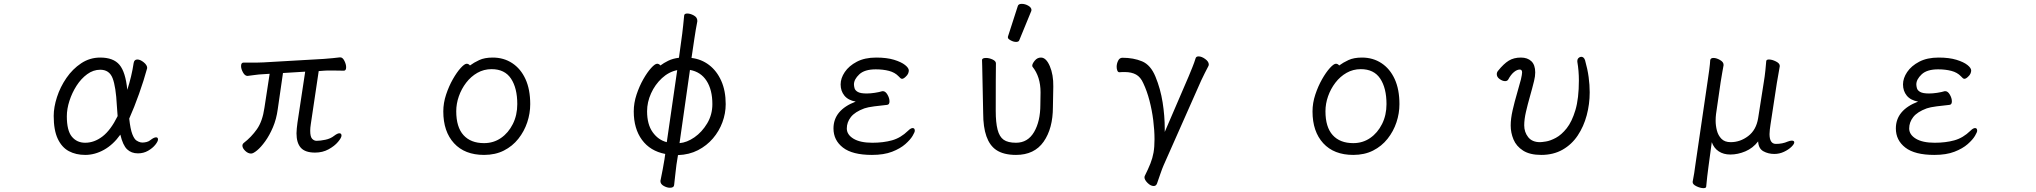

<svg xmlns="http://www.w3.org/2000/svg" viewBox="-20 -784 10540 994"><path d="M603 -87Q566 -35 518.5 -8.5Q471 18 421 18Q373 18 336.5 -1.5Q300 -21 279 -65.5Q258 -110 258 -184Q258 -229 275 -281.5Q292 -334 324 -380.5Q356 -427 400.5 -456.5Q445 -486 499 -486Q567 -486 598.5 -448.5Q630 -411 639 -319Q650 -353 658.5 -388.5Q667 -424 672 -458Q675 -476 691 -476Q706 -476 724 -461.5Q742 -447 742 -432Q742 -431 741.5 -430Q741 -429 741 -428Q725 -369 700 -298.5Q675 -228 649 -170Q655 -115 665 -89.5Q675 -64 686.5 -56.5Q698 -49 708 -47Q710 -47 712.5 -46.5Q715 -46 717 -46Q728 -46 739.5 -49Q751 -52 759 -59Q777 -73 788 -73Q798 -73 798 -62Q798 -52 784 -34.5Q770 -17 746.5 -3.5Q723 10 694 10Q660 10 638 -11Q616 -32 603 -87ZM589 -183Q588 -196 587 -209.5Q586 -223 585 -237Q580 -335 563 -379Q546 -423 499 -423Q463 -423 431.5 -400Q400 -377 376.5 -340.5Q353 -304 339.5 -262Q326 -220 326 -182Q326 -108 352 -76.5Q378 -45 421 -45Q468 -45 510.5 -77.5Q553 -110 589 -183Z M1560 -413 1445 -406 1418 -219Q1411 -167 1393 -125Q1375 -83 1353 -52.5Q1331 -22 1311 -5.5Q1291 11 1280 11Q1264 11 1249.5 -3Q1235 -17 1235 -30Q1235 -38 1242 -44Q1281 -74 1310 -115Q1339 -156 1349 -226L1376 -402L1345 -400Q1320 -399 1296.5 -395.5Q1273 -392 1262 -391H1261Q1248 -391 1238 -409Q1228 -427 1228 -442Q1228 -460 1241 -460H1282Q1296 -460 1312.5 -460Q1329 -460 1344 -461L1656 -479Q1679 -481 1703 -483Q1727 -485 1739 -487H1742Q1754 -487 1763 -469Q1772 -451 1772 -436Q1772 -418 1760 -418Q1752 -418 1734 -418.5Q1716 -419 1696 -419Q1686 -419 1676 -419Q1666 -419 1657 -418L1630 -416L1589 -141Q1586 -122 1586 -107Q1586 -76 1596 -65.5Q1606 -55 1619 -55Q1638 -55 1664.5 -60.5Q1691 -66 1710 -81Q1727 -94 1737 -94Q1748 -94 1748 -82Q1748 -71 1730 -49.5Q1712 -28 1681 -11Q1650 6 1611 6Q1560 6 1537.5 -19Q1515 -44 1515 -94Q1515 -106 1516.5 -119.5Q1518 -133 1520 -149Z M2413 -445Q2433 -460 2461 -473Q2489 -486 2531 -486Q2588 -486 2632 -457Q2676 -428 2700.5 -374.5Q2725 -321 2725 -245Q2725 -197 2709.5 -150.5Q2694 -104 2663.5 -65.5Q2633 -27 2588.5 -4.5Q2544 18 2486 18Q2386 18 2330.5 -42.5Q2275 -103 2275 -207Q2275 -251 2289.5 -294.5Q2304 -338 2324.5 -374Q2345 -410 2365 -432Q2385 -454 2396 -454Q2406 -454 2413 -445ZM2486 -43Q2535 -43 2573.5 -69.5Q2612 -96 2635 -142Q2658 -188 2658 -245Q2658 -328 2625.5 -377Q2593 -426 2525 -426Q2485 -426 2451.5 -407Q2418 -388 2393.5 -356Q2369 -324 2355.5 -285.5Q2342 -247 2342 -208Q2342 -126 2379.5 -84.5Q2417 -43 2486 -43Z M3482 69Q3479 90 3476 120Q3473 150 3470 174Q3469 188 3448 188Q3433 188 3416 178.5Q3399 169 3399 153Q3399 151 3399.5 150Q3400 149 3400 148Q3405 123 3411 92.5Q3417 62 3420 41L3424 13Q3346 -2 3303.5 -60Q3261 -118 3261 -207Q3261 -251 3275.5 -294.5Q3290 -338 3310.5 -374Q3331 -410 3351 -432Q3371 -454 3382 -454Q3392 -454 3399 -445Q3416 -458 3439.5 -469.5Q3463 -481 3495 -485L3512 -610Q3514 -627 3517 -654Q3520 -681 3522 -704Q3523 -714 3538 -714Q3554 -714 3572 -704Q3590 -694 3590 -677V-673Q3586 -654 3582 -629.5Q3578 -605 3575 -585L3560 -484Q3611 -478 3651 -447.5Q3691 -417 3714 -365.5Q3737 -314 3737 -245Q3737 -197 3720 -151Q3703 -105 3671 -67.5Q3639 -30 3593.5 -6.5Q3548 17 3490 19ZM3498 -43Q3536 -46 3575 -73Q3614 -100 3641 -145Q3668 -190 3668 -245Q3668 -319 3638 -365.5Q3608 -412 3552 -422ZM3486 -421Q3442 -412 3406.5 -379Q3371 -346 3350.5 -300.5Q3330 -255 3330 -208Q3330 -140 3359 -99.5Q3388 -59 3432 -48Z M4551 -312Q4564 -312 4574.5 -294Q4585 -276 4585 -259Q4585 -242 4572 -241Q4541 -238 4506.5 -233.5Q4472 -229 4455 -223Q4406 -205 4385 -178Q4364 -151 4364 -119Q4364 -87 4398.5 -66Q4433 -45 4496 -45Q4553 -45 4598 -57.5Q4643 -70 4681 -107Q4695 -121 4705 -121Q4716 -121 4716 -107Q4716 -100 4704.5 -80.5Q4693 -61 4667 -38Q4641 -15 4598.5 1.5Q4556 18 4494 18Q4393 18 4344 -20Q4295 -58 4295 -119Q4295 -214 4410 -258Q4371 -265 4351.5 -289Q4332 -313 4332 -347Q4332 -379 4353.5 -411Q4375 -443 4416 -464.5Q4457 -486 4516 -486Q4571 -486 4608.5 -474.5Q4646 -463 4665.5 -447.5Q4685 -432 4685 -419Q4685 -412 4681.5 -403.5Q4678 -395 4669 -387Q4658 -376 4650 -376Q4645 -376 4641 -380Q4637 -384 4632 -389Q4613 -409 4582.5 -417Q4552 -425 4514 -425Q4456 -425 4428.5 -399Q4401 -373 4401 -347Q4401 -339 4404 -327.5Q4407 -316 4421 -308Q4435 -300 4467 -300Q4486 -300 4509 -303.5Q4532 -307 4548 -312Z M5249 -752Q5252 -764 5269.5 -764Q5287 -764 5303.5 -754.5Q5320 -745 5320 -732Q5320 -729 5319 -727L5257 -576Q5254 -567 5240.5 -567Q5227 -567 5212.5 -575Q5198 -583 5198 -589.5Q5198 -596 5199 -597ZM5433 -336Q5432 -278 5431 -230Q5431 -119 5383 -50.5Q5335 18 5240 18Q5175 18 5137 -8Q5070 -54 5070 -198Q5066 -413 5065 -440L5064 -474Q5065 -484 5085 -484Q5101 -484 5118.5 -476Q5136 -468 5136 -456Q5135 -401 5135 -210Q5135 -150 5144.5 -113Q5154 -76 5176 -60.5Q5198 -45 5240 -45Q5301 -45 5333.5 -100.5Q5366 -156 5366 -242L5367 -306Q5367 -387 5325 -439L5324 -444Q5324 -454 5337 -470Q5350 -486 5369 -486Q5396 -486 5415 -441.5Q5434 -397 5433 -336Z M6134 -389Q6143 -411 6153 -435.5Q6163 -460 6170 -483Q6173 -492 6185 -492Q6201 -492 6219.5 -478.5Q6238 -465 6238 -450Q6238 -448 6237.5 -446Q6237 -444 6236 -442Q6228 -428 6217 -405Q6206 -382 6199 -368L6004 72Q5997 88 5987.5 115.5Q5978 143 5970 166Q5965 179 5953 179Q5937 179 5921 163Q5905 147 5905 134Q5905 130 5906 128Q5925 90 5936 62Q5947 34 5952 5.5Q5957 -23 5957 -63Q5957 -109 5950.5 -161Q5944 -213 5931 -263Q5918 -313 5899 -353Q5885 -385 5861.5 -398Q5838 -411 5803 -411Q5797 -411 5790.5 -411Q5784 -411 5776 -410H5775Q5768 -410 5764.5 -418.5Q5761 -427 5761 -438Q5761 -454 5768.5 -469.5Q5776 -485 5791 -485Q5848 -485 5892.5 -466.5Q5937 -448 5962 -387Q5988 -324 5999 -254Q6010 -184 6010 -118V-101Z M6913 -445Q6933 -460 6961 -473Q6989 -486 7031 -486Q7088 -486 7132 -457Q7176 -428 7200.5 -374.5Q7225 -321 7225 -245Q7225 -197 7209.5 -150.5Q7194 -104 7163.5 -65.5Q7133 -27 7088.5 -4.5Q7044 18 6986 18Q6886 18 6830.5 -42.5Q6775 -103 6775 -207Q6775 -251 6789.5 -294.5Q6804 -338 6824.5 -374Q6845 -410 6865 -432Q6885 -454 6896 -454Q6906 -454 6913 -445ZM6986 -43Q7035 -43 7073.5 -69.5Q7112 -96 7135 -142Q7158 -188 7158 -245Q7158 -328 7125.5 -377Q7093 -426 7025 -426Q6985 -426 6951.5 -407Q6918 -388 6893.5 -356Q6869 -324 6855.5 -285.5Q6842 -247 6842 -208Q6842 -126 6879.5 -84.5Q6917 -43 6986 -43Z M8146 -468Q8146 -478 8152.5 -484Q8159 -490 8166 -490Q8180 -490 8186 -472Q8199 -426 8204.5 -385Q8210 -344 8210 -306Q8210 -245 8194.5 -187Q8179 -129 8148 -82.5Q8117 -36 8069.5 -9Q8022 18 7959 18Q7900 18 7865 -4.5Q7830 -27 7815.5 -62Q7801 -97 7801 -134Q7801 -170 7811 -213.5Q7821 -257 7833.5 -299.5Q7846 -342 7854 -373Q7860 -399 7860 -409Q7860 -424 7848 -424Q7834 -424 7818 -411Q7802 -398 7788 -372Q7783 -364 7772 -364Q7759 -364 7744 -374.5Q7729 -385 7729 -400Q7729 -410 7736 -418Q7765 -454 7791 -470Q7817 -486 7854 -486Q7888 -486 7908 -467Q7928 -448 7928 -409Q7928 -389 7922 -365Q7913 -328 7901 -286Q7889 -244 7880 -205Q7871 -166 7871 -135Q7871 -100 7891.5 -74Q7912 -48 7953 -48Q7961 -48 7983.5 -51.5Q8006 -55 8035 -70.5Q8064 -86 8091 -120Q8118 -154 8136 -214Q8154 -274 8154 -368Q8154 -392 8152 -416.5Q8150 -441 8146 -464Z M9112 -363Q9116 -386 9119.5 -419Q9123 -452 9124 -468Q9125 -476 9138 -476Q9154 -476 9174 -466Q9194 -456 9194 -443V-441Q9192 -427 9187.5 -403.5Q9183 -380 9179 -355L9146 -139Q9144 -125 9142.5 -113Q9141 -101 9141 -90Q9141 -39 9174 -39Q9208 -39 9235 -51Q9248 -56 9256 -56Q9269 -56 9269 -47Q9269 -38 9254 -23.5Q9239 -9 9215.5 2Q9192 13 9166 13Q9134 13 9109 -1Q9084 -15 9082 -52Q9055 -17 9016 -0.5Q8977 16 8938 16Q8903 16 8878 -0.5Q8853 -17 8842 -48L8825 78Q8822 99 8818.5 129.5Q8815 160 8813 183Q8812 190 8799 190Q8783 190 8763 180.5Q8743 171 8743 159V157Q8747 137 8751 112.5Q8755 88 8757 70L8821 -367Q8825 -392 8829 -423Q8833 -454 8834 -473Q8836 -484 8851 -484Q8866 -484 8884.5 -473.5Q8903 -463 8903 -449V-446Q8901 -433 8896 -407Q8891 -381 8888 -359L8864 -193Q8863 -186 8862.5 -177Q8862 -168 8862 -159Q8862 -134 8868.5 -108.5Q8875 -83 8892 -65.5Q8909 -48 8940 -48Q8989 -48 9030.5 -79.5Q9072 -111 9082 -172Z M10051 -312Q10064 -312 10074.5 -294Q10085 -276 10085 -259Q10085 -242 10072 -241Q10041 -238 10006.5 -233.5Q9972 -229 9955 -223Q9906 -205 9885 -178Q9864 -151 9864 -119Q9864 -87 9898.5 -66Q9933 -45 9996 -45Q10053 -45 10098 -57.5Q10143 -70 10181 -107Q10195 -121 10205 -121Q10216 -121 10216 -107Q10216 -100 10204.5 -80.5Q10193 -61 10167 -38Q10141 -15 10098.5 1.5Q10056 18 9994 18Q9893 18 9844 -20Q9795 -58 9795 -119Q9795 -214 9910 -258Q9871 -265 9851.5 -289Q9832 -313 9832 -347Q9832 -379 9853.5 -411Q9875 -443 9916 -464.5Q9957 -486 10016 -486Q10071 -486 10108.5 -474.5Q10146 -463 10165.5 -447.5Q10185 -432 10185 -419Q10185 -412 10181.5 -403.5Q10178 -395 10169 -387Q10158 -376 10150 -376Q10145 -376 10141 -380Q10137 -384 10132 -389Q10113 -409 10082.5 -417Q10052 -425 10014 -425Q9956 -425 9928.5 -399Q9901 -373 9901 -347Q9901 -339 9904 -327.5Q9907 -316 9921 -308Q9935 -300 9967 -300Q9986 -300 10009 -303.5Q10032 -307 10048 -312Z"/></svg>

Font: Moon Stars Kai HW
Style: Regular
Weight: 400
Designer: GuiWonder
Version: Version 1.101